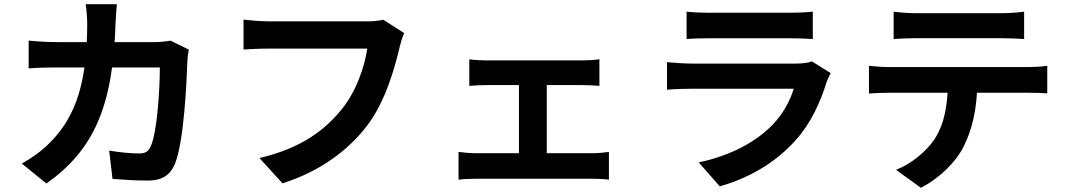

<svg xmlns="http://www.w3.org/2000/svg" viewBox="-20 -822 5040 907"><path d="M532.1 -802.2H384.7C388.7 -778.4 392.1 -732.5 392.1 -710.3C391.2 -446.8 345.2 -276.4 214.5 -146.9C174.2 -105.9 124.5 -72 83 -49.3L199.3 44.9C420.9 -112.7 514.1 -315.1 525.8 -712.8C526.8 -736.8 529.4 -778.6 532.1 -802.2ZM871.8 -587.9 785.5 -630C761.4 -625.9 735.2 -623.1 709.5 -623.1H246.9C208.7 -623.1 157.4 -625.9 115.4 -630.2V-498.9C157.6 -502.6 213.1 -503.4 247.1 -503.4H735.1C735.1 -395.1 721.6 -195.1 692.5 -132.4C682.1 -107.6 668.4 -97 636.4 -97C596.9 -97 545.2 -102.3 495.8 -110.6L511.5 23C560.3 26.8 619.6 31.1 677.4 31.1C745.9 31.1 784.2 4.7 805.5 -45.9C848.6 -147.6 861.4 -427 865.2 -535.1C865.4 -546.2 868.8 -571.5 871.8 -587.9Z M1889.2 -665.6 1790.5 -728.9C1763.9 -722 1731.9 -721.2 1712.4 -721.2C1656.3 -721.2 1324.5 -721.2 1249.6 -721.2C1216.6 -721.2 1160 -725.6 1130.4 -729.4V-588.1C1156.1 -589.8 1203.7 -592.4 1249.4 -592.4C1324.5 -592.4 1654.6 -592.4 1715.1 -592.4C1701.9 -506.7 1664 -393.2 1597.6 -310C1516.9 -208.7 1404.1 -121.8 1205.7 -75.5L1314.6 44.2C1493.3 -13 1626.3 -112.2 1716.8 -231.9C1800.4 -343.1 1844 -498.4 1867.1 -596.3C1872.5 -617.5 1879.7 -646.4 1889.2 -665.6Z M2197 -541.9V-416.4C2218.5 -418.4 2254.5 -420 2276.2 -420H2733.8C2756.6 -420 2786.6 -418.4 2811.6 -416.4V-541.9C2787.6 -538.6 2758 -536.6 2733.8 -536.6H2276C2254.3 -536.6 2218.7 -538.4 2197 -541.9ZM2431.5 -30H2562.9V-473.1H2431.5ZM2146.1 -104.4V26.8C2172.7 23.4 2203.7 22.4 2228.1 22.4H2780.6C2798.5 22.4 2835.2 23.4 2856.5 26.8V-104.4C2835.9 -101.6 2808.4 -98.3 2780.6 -98.3H2228.1C2202.9 -98.3 2171.7 -100.8 2146.1 -104.4Z M3223.4 -767.2V-637.6C3252.3 -640.2 3294.6 -641.2 3327.3 -641.2C3386.8 -641.2 3654.3 -641.2 3709.8 -641.2C3746.2 -641.2 3793.2 -639.6 3819.6 -637.6V-767.2C3792.4 -763.5 3743.3 -761.7 3711.5 -761.7C3653.9 -761.7 3390.2 -761.7 3327.3 -761.7C3293.4 -761.7 3250.7 -763.5 3223.4 -767.2ZM3904.3 -476.6 3815.3 -532.2C3801.1 -525.9 3774.1 -521.7 3741.6 -521.7C3673.3 -521.7 3315.8 -521.7 3247.4 -521.7C3215.8 -521.7 3173.4 -524.5 3130.9 -528.3V-398.3C3172.6 -401.8 3222.8 -402.8 3247.4 -402.8C3336.9 -402.8 3679.3 -402.8 3729.7 -402.8C3712.2 -347.1 3680.6 -284.6 3627.4 -230.3C3550.6 -151.9 3431.3 -86.4 3280.6 -54.9L3380.2 58.3C3508 22 3636.5 -46 3737.4 -158.3C3811.7 -240.8 3854.8 -338.4 3885.3 -435.2C3888.7 -445.7 3897.4 -463.6 3904.3 -476.6Z M4201.5 -766.8V-637.8C4231.8 -639.8 4274.3 -641.6 4308.7 -641.6C4371.4 -641.6 4651.8 -641.6 4710 -641.6C4744.7 -641.6 4783.5 -639.8 4817.9 -637.8V-766.8C4783.7 -762.3 4743.9 -759.7 4710 -759.7C4651.8 -759.7 4371.4 -759.7 4308.2 -759.7C4274.9 -759.7 4233.5 -762.5 4201.5 -766.8ZM4084.9 -511.2V-380.3C4112.7 -382.3 4151.4 -383.9 4180.9 -383.9C4243.2 -383.9 4776.2 -383.9 4835.7 -383.9C4863.7 -383.9 4901.9 -382.9 4927.2 -381.1V-511.2C4900.5 -506.9 4856.7 -505.1 4835.7 -505.1C4776.2 -505.1 4243.2 -505.1 4180.9 -505.1C4149.9 -505.1 4114.6 -507.7 4084.9 -511.2ZM4596.8 -441.7 4457.9 -441C4457.6 -334 4443.9 -239.2 4393.9 -163.2C4354.2 -104.6 4283.5 -47.4 4212.8 -19.7L4330.1 65.1C4418.9 20 4496 -57.7 4530.9 -127.2C4573.2 -210.4 4596.8 -310.8 4596.8 -441.7Z"/></svg>

Font: Source Han Sans JP VF
Style: Regular
Weight: 250
Designer: Ryoko NISHIZUKA 西塚涼子 (kana, bopomofo & ideographs); Paul D. Hunt (Latin, Greek & Cyrillic); Sandoll Communications 산돌커뮤니
Foundry: Adobe
Version: Version 2.004;hotconv 1.0.118;makeotfexe 2.5.65603